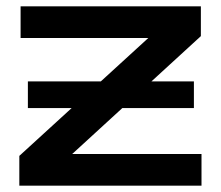

<svg xmlns="http://www.w3.org/2000/svg" viewBox="-20 -586 698 606"><path d="M592 -329V-245H68V-329ZM41 -94 483 -498 564 -466H45V-566H614V-472L173 -68L103 -100H616V0H41Z"/></svg>

Font: Unbounded Variable
Style: Regular
Weight: 400
Designer: Luke Prowse, Jean-Baptiste Morizot, Fátima Lázaro, Florian Runge
Foundry: NaN
Version: Version 1.600;FEAKit 1.0